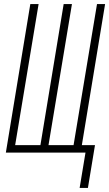

<svg xmlns="http://www.w3.org/2000/svg" viewBox="-20 -755 540 950"><path d="M374 175 403 0H9L130 -735H171L55 -37H180L295 -735H336L220 -37H344L460 -735H500L385 -37H450L415 175Z"/></svg>

Font: Iosevka SS04 XLt Obl
Style: Regular
Weight: 200
Italic angle: -9°
Monospace: yes
Designer: Belleve Invis
Foundry: Belleve Invis
Version: Version 19.0.0; ttfautohint (v1.8.4)